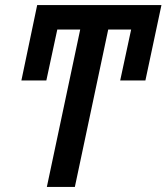

<svg xmlns="http://www.w3.org/2000/svg" viewBox="-20 -734 654 754"><path d="M274 0 405 -618H495L452 -418H551L614 -714H126L64 -418H162L205 -618H295L164 0Z"/></svg>

Font: Noto Sans Display SemiCondensed Medium
Style: Italic
Weight: 500
Width: 4
Italic angle: -12°
Designer: Monotype Design Team
Foundry: Monotype Imaging Inc.
Version: Version 1.900